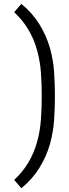

<svg xmlns="http://www.w3.org/2000/svg" viewBox="-20 -763 359 997"><path d="M90.8 -742.7Q147.5 -696.8 184.6 -637Q221.7 -577.1 240.2 -510.7Q256.8 -450.2 261 -387.7Q265.1 -325.2 265.1 -264.2Q265.1 -203.1 261 -140.9Q256.8 -78.6 240.2 -17.6Q221.7 48.8 184.6 108.6Q147.5 168.5 90.8 214.4L53.7 171.4Q140.6 90.8 172.9 -27.3Q188.5 -84 192.6 -143.8Q196.8 -203.6 196.8 -264.2Q196.8 -324.7 192.6 -384.5Q188.5 -444.3 172.9 -501Q140.6 -619.1 53.7 -699.7Z"/></svg>

Font: Gidole
Style: Regular
Weight: 400
Version: Version 2.100; ttfautohint (v1.8.4.7-5d5b)